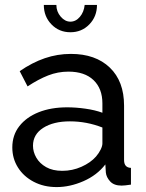

<svg xmlns="http://www.w3.org/2000/svg" viewBox="-20 -750 594 780"><path d="M30 -151Q30 -201 58.5 -237.5Q87 -274 137 -294Q187 -314 253 -314Q288 -314 327 -308.5Q366 -303 396 -292V-330Q396 -390 360 -424.5Q324 -459 258 -459Q215 -459 175.5 -443.5Q136 -428 92 -399L60 -461Q111 -496 162 -513.5Q213 -531 268 -531Q368 -531 426 -475.5Q484 -420 484 -321V-100Q484 -69 512 -68V0Q499 2 489.5 3Q480 4 474 4Q443 4 427.5 -13Q412 -30 410 -49L408 -82Q374 -38 319 -14Q264 10 210 10Q158 10 117 -11.5Q76 -33 53 -69.5Q30 -106 30 -151ZM370 -114Q382 -128 389 -142.5Q396 -157 396 -167V-232Q332 -257 264 -257Q197 -257 155.5 -230.5Q114 -204 114 -158Q114 -133 127.5 -109.5Q141 -86 167.5 -71Q194 -56 233 -56Q274 -56 311 -72.5Q348 -89 370 -114ZM266 -662Q288 -662 304.5 -681.5Q321 -701 324 -730H374Q374 -683 343 -651Q312 -619 266 -619Q220 -619 189 -651Q158 -683 158 -730H209Q209 -703 226.5 -682.5Q244 -662 266 -662Z"/></svg>

Font: Raleway Medium
Style: Regular
Weight: 500
Designer: Matt McInerney, Pablo Impallari, Rodrigo Fuenzalida
Foundry: Matt McInerney, Pablo Impallari, Rodrigo Fuenzalida
Version: Version 4.026